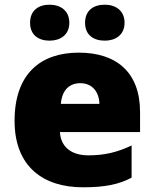

<svg xmlns="http://www.w3.org/2000/svg" viewBox="-20 -787 658 817"><path d="M108 -690C108 -638 144 -614 191 -614C236 -614 275 -638 275 -690C275 -743 236 -767 191 -767C144 -767 108 -743 108 -690ZM342 -690C342 -638 378 -614 426 -614C471 -614 510 -638 510 -690C510 -743 471 -767 426 -767C378 -767 342 -743 342 -690ZM315 -563C152 -563 42 -472 42 -273C42 -76 166 10 333 10C429 10 487 -3 540 -31V-168C479 -139 425 -126 356 -126C278 -126 238 -167 235 -225H576V-310C576 -479 476 -563 315 -563ZM322 -433C374 -433 402 -394 403 -345H239C244 -406 277 -433 322 -433Z"/></svg>

Font: Noto Sans Canadian Aboriginal Black
Style: Regular
Weight: 900
Designer: Monotype Design Team, Typotheque's Kevin King
Foundry: Monotype Imaging Inc.
Version: Version 2.004